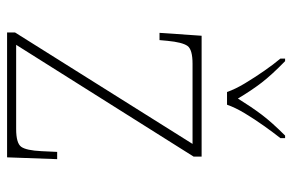

<svg xmlns="http://www.w3.org/2000/svg" viewBox="-158 -648 806 529"><g transform="rotate(90 244.5 -383.0)"><path d="M69 0V-22L376 -511H155Q116 -511 106 -497Q96 -483 92 -442L90 -420H70L78 -536H411V-514L103 -25H335Q374 -25 384 -39Q394 -53 396 -95L398 -138H418L413 0ZM233 -606Q225 -629 209 -655.5Q193 -682 175 -708Q157 -734 141 -753V-766H148Q186 -729 207.5 -701Q229 -673 251 -636Q274 -673 295 -701Q316 -729 353 -766H360V-753Q345 -734 326.5 -708Q308 -682 292 -655.5Q276 -629 268 -606Z"/></g></svg>

Font: Noto Serif Devanagari Thin
Style: Regular
Weight: 100
Designer: Universal Thirst, Indian Type Foundry and the Monotype Design Team
Foundry: Monotype Imaging Inc.
Version: Version 2.004; ttfautohint (v1.8.4.7-5d5b)